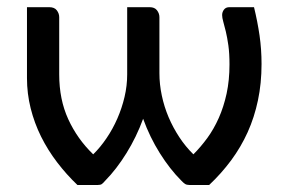

<svg xmlns="http://www.w3.org/2000/svg" viewBox="-20 -528 818 548"><path d="M201 0Q169.5 -30 143 -64.8Q116.5 -99.5 97.2 -138.2Q78 -177 67.5 -219Q57 -261 57 -305V-507.5H120.5Q135.5 -507.5 142.2 -498.5Q149 -489.5 149 -479V-315.5Q149 -244 174.8 -187.8Q200.5 -131.5 246 -87.5Q266.5 -107.5 284.2 -133.8Q302 -160 315 -189.8Q328 -219.5 335.5 -251.5Q343 -283.5 343 -315.5V-507.5H407Q421.5 -507.5 428.2 -498.5Q435 -489.5 435 -479V-319Q435 -287.5 441.8 -255.5Q448.5 -223.5 461.2 -193.5Q474 -163.5 491.8 -136.5Q509.5 -109.5 532 -87.5Q553 -108.5 571.8 -134.2Q590.5 -160 604.5 -191.5Q618.5 -223 626.8 -261Q635 -299 635 -344Q635 -375.5 631.8 -398.5Q628.5 -421.5 624.5 -438.2Q620.5 -455 617.2 -466.2Q614 -477.5 614 -485Q614 -493.5 619.2 -500.5Q624.5 -507.5 634.5 -507.5H705Q715 -466.5 720.8 -426.8Q726.5 -387 726.5 -345.5Q726.5 -290 716.2 -241.5Q706 -193 686.8 -150.5Q667.5 -108 639.8 -70.5Q612 -33 577 0H521Q513 0 508.2 -3Q503.5 -6 497 -13Q465 -45 436.2 -90.8Q407.5 -136.5 388.5 -189Q369.5 -137 341 -91Q312.5 -45 280.5 -12.5Q274.5 -5.5 270.8 -2.8Q267 0 259 0Z"/></svg>

Font: Lato Medium
Style: Regular
Weight: 500
Designer: Lukasz Dziedzic
Foundry: tyPoland Lukasz Dziedzic
Version: Version 2.006; 2014-01-15